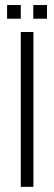

<svg xmlns="http://www.w3.org/2000/svg" viewBox="-20 -724 210 744"><path d="M60.5 0V-600H109.5V0ZM109 -651.5V-704.5H162V-651.5ZM7.5 -651.5V-704.5H60.5V-651.5Z"/></svg>

Font: Big Shoulders Text Thin ExtraLight
Style: Regular
Weight: 250
Version: Version 2.002